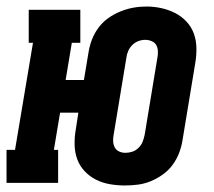

<svg xmlns="http://www.w3.org/2000/svg" viewBox="-36 -560 656 588"><path d="M346 8Q323 8 300 4Q277 0 257.5 -10Q238 -20 223 -36Q208 -52 200.5 -72.5Q193 -93 192.5 -116.5Q192 -140 196 -163L204 -215H148L129 -101H142V0H-16V-101H10L65 -429H52V-530H210V-429H184L165 -315H221L235 -399Q238 -419 245.5 -438.5Q253 -458 265.5 -475Q278 -492 295.5 -504.5Q313 -517 333 -525Q353 -533 372.5 -536.5Q392 -540 413 -540Q436 -540 458.5 -535Q481 -530 500.5 -520Q520 -510 535 -494Q550 -478 557.5 -457.5Q565 -437 565.5 -413.5Q566 -390 562 -367L523 -131Q520 -111 512.5 -91.5Q505 -72 492.5 -55Q480 -38 462.5 -25.5Q445 -13 425.5 -5Q406 3 386 5.5Q366 8 346 8ZM348 -92Q359 -92 369.5 -95.5Q380 -99 388.5 -107.5Q397 -116 401 -126.5Q405 -137 407 -147L446 -383Q448 -393 447.5 -403.5Q447 -414 442.5 -422Q438 -430 428.5 -434Q419 -438 409 -438Q398 -438 387.5 -434Q377 -430 369 -422Q361 -414 356.5 -403.5Q352 -393 351 -383L312 -147Q310 -137 310.5 -127Q311 -117 315.5 -108.5Q320 -100 329 -96Q338 -92 348 -92Q348 -92 348 -92Q348 -92 348 -92Z"/></svg>

Font: Iosevka Curly Slab ExObl
Style: Bold
Weight: 700
Width: 7
Italic angle: -9°
Monospace: yes
Designer: Belleve Invis
Foundry: Belleve Invis
Version: Version 11.0.0; ttfautohint (v1.8.3)